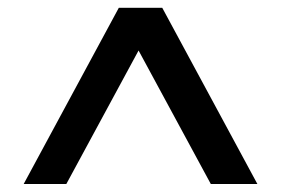

<svg xmlns="http://www.w3.org/2000/svg" viewBox="-20 -459 701 479"><path d="M384.8 -439.5 622.1 0H505.9L325.7 -333L145.5 0H39.1L276.4 -439.5Z"/></svg>

Font: Squarish Sans CT
Style: RegularSC
Weight: 400
Version: Version 0.9